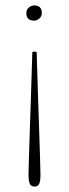

<svg xmlns="http://www.w3.org/2000/svg" viewBox="-20 -504 255 707"><path d="M107 -314Q111 -314 115 -312Q117 -238 119.5 -165Q122 -92 124 -29.5Q126 33 127.5 77.5Q129 122 129 140Q129 162 124.5 172.5Q120 183 107 183Q94 183 89.5 172.5Q85 162 85 140Q85 122 86.5 77.5Q88 33 90 -29.5Q92 -92 94.5 -165Q97 -238 99 -312Q103 -314 107 -314ZM106 -484Q134 -484 134 -456Q134 -444 125 -436Q116 -428 106 -428Q77 -428 77 -456Q77 -468 86 -476Q95 -484 106 -484Z"/></svg>

Font: Petrona Thin
Style: Regular
Weight: 100
Designer: Ringo R. Seeber
Foundry: Ringo R. Seeber
Version: Version 2.001; ttfautohint (v1.8.3)